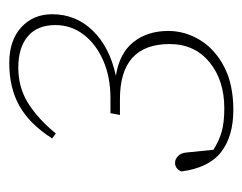

<svg xmlns="http://www.w3.org/2000/svg" viewBox="-76 -448 536 425"><g transform="rotate(-90 192.5 -235.0)"><path d="M162 13Q104 13 69 -14Q34 -41 26 -102Q32 -116 45 -116Q53 -116 60 -109.5Q67 -103 68 -90L74 -31Q95 -18 115 -12.5Q135 -7 166 -7Q228 -7 268 -40Q308 -73 308 -128Q308 -238 186 -238H151L155 -259H188Q235 -259 271.5 -275Q308 -291 329 -318.5Q350 -346 350 -381Q350 -421 325 -442Q300 -463 256 -463Q212 -463 177.5 -441.5Q143 -420 110 -380L99 -388Q131 -438 171 -460.5Q211 -483 266 -483Q316 -483 345 -456.5Q374 -430 374 -388Q374 -336 338 -298.5Q302 -261 238 -247Q288 -239 312.5 -208Q337 -177 337 -131Q337 -94 317 -61Q297 -28 258 -7.5Q219 13 162 13Z"/></g></svg>

Font: Source Serif Pro ExtraLight
Style: Italic
Weight: 200
Italic angle: -12°
Designer: Frank Grießhammer
Foundry: Adobe Systems Incorporated
Version: Version 3.001;hotconv 1.0.111;makeotfexe 2.5.65597